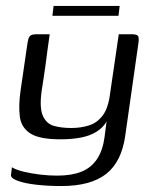

<svg xmlns="http://www.w3.org/2000/svg" viewBox="-20 -514 516 645"><path d="M186 111Q141 111 101.5 106.5Q62 102 38.5 93Q15 84 17 73L20 48Q35 57 60.5 63Q86 69 115 72.5Q144 76 172 76Q220 76 253 63Q286 50 305.5 21Q325 -8 331 -52L338 -106Q327 -86 305 -72Q283 -58 252.5 -52Q222 -46 183 -46Q112 -46 81.5 -66Q51 -86 46.5 -123Q42 -160 49 -209L71 -360Q73 -375 75.5 -383.5Q78 -392 84 -395.5Q90 -399 103 -399H147Q143 -373 140 -349.5Q137 -326 134 -303.5Q131 -281 127.5 -258Q124 -235 120 -209Q112 -152 124 -125Q136 -98 161.5 -91Q187 -84 219 -84Q251 -84 278.5 -92.5Q306 -101 325 -126Q344 -151 350 -201L379 -399H422Q437 -399 442.5 -394.5Q448 -390 445 -369L401 -60Q389 29 337 70Q285 111 186 111ZM156 -461 160 -494H382L378 -461Z"/></svg>

Font: Genos
Style: Italic
Weight: 400
Italic angle: -8°
Version: Version 1.010